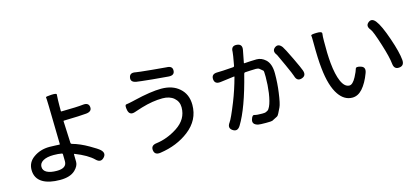

<svg xmlns="http://www.w3.org/2000/svg" viewBox="-65 -1312 4129 1892"><g transform="rotate(-15 2000.0 -366.0)"><path d="M366 52Q253 52 189 14Q117 -29 117 -116Q117 -193 181 -239Q251 -290 347 -290Q378 -290 409 -288L447 -286Q452 -286 452 -291L444 -685Q442 -763 440 -770.5Q438 -778 495 -781Q552 -784 550 -770Q548 -756 547 -715Q546 -685 546 -655V-602Q546 -597 551 -597Q715 -599 771 -606Q831 -613 836 -566Q841 -519 781 -513Q726 -507 551 -503Q546 -503 546 -498L556 -275Q556 -265 566 -262Q646 -240 732 -190Q807 -147 827 -128Q871 -87 833 -48Q796 -9 753 -51Q694 -110 566 -160Q561 -162 561 -157V-139Q562 -109 562 -79Q562 -38 520 3Q469 52 366 52ZM357 -43Q457 -43 457 -113Q457 -143 456 -173V-185Q456 -193 448 -195Q411 -202 365 -202Q296 -202 257.5 -180Q219 -158 219 -120Q219 -82 255.5 -62.5Q292 -43 357 -43Z M1389 49Q1329 58 1322 7Q1315 -45 1375 -52Q1486 -66 1591 -134Q1705 -208 1705 -330Q1705 -389 1661.5 -426.5Q1618 -464 1545 -464Q1445 -464 1328 -429Q1300 -421 1272 -411L1251 -404Q1192 -383 1179 -440Q1167 -497 1187.5 -499Q1208 -501 1256 -512L1277 -517Q1452 -559 1557 -559Q1672 -559 1741 -498Q1814 -435 1814 -326Q1814 -171 1683 -70Q1561 24 1389 49ZM1722 -699Q1720 -651 1659 -656L1499 -670Q1361 -684 1340 -688Q1280 -698 1290 -746Q1299 -793 1358 -780Q1376 -776 1519 -762Q1650 -749 1664 -749Q1725 -748 1722 -699Z M2209 -5Q2177 46 2132 16Q2087 -14 2123 -63Q2146 -94 2207 -246Q2253 -362 2286 -485Q2287 -490 2282 -489L2141 -471Q2080 -463 2076 -517Q2073 -571 2134 -571Q2165 -571 2194 -573L2299 -580Q2308 -581 2310 -590Q2332 -710 2332 -727Q2331 -789 2389 -784Q2447 -779 2435 -718L2411 -594Q2410 -589 2415 -589L2479 -593Q2510 -595 2541 -595Q2590 -595 2631 -558Q2680 -514 2680 -414.5Q2680 -315 2667 -222Q2652 -111 2636 -79Q2623 -53 2610 -26Q2600 -4 2587 3Q2560 16 2534 30Q2526 34 2469 34Q2408 34 2389 30Q2331 15 2343 -31Q2356 -78 2378.5 -71Q2401 -64 2456 -64Q2486 -64 2495 -68.5Q2504 -73 2514.5 -79Q2525 -85 2538 -112Q2559 -156 2572 -243Q2583 -322 2583 -405Q2583 -465 2578 -469Q2556 -488 2544.5 -497Q2533 -506 2510 -506Q2481 -506 2452 -504L2399 -501Q2389 -500 2387 -490Q2303 -157 2209 -5ZM2922 -298Q2871 -282 2855 -341Q2850 -360 2802 -466Q2749 -583 2747 -585Q2709 -632 2747 -662Q2786 -692 2822 -644Q2836 -625 2894 -505Q2945 -398 2954 -371Q2974 -314 2922 -298Z M3357 14Q3275 14 3219 -67Q3155 -159 3136 -345Q3125 -442 3125 -613Q3125 -671 3122.5 -682Q3120 -693 3179 -694Q3237 -696 3233 -671.5Q3229 -647 3229 -597Q3227 -472 3236 -372Q3248 -250 3278 -182Q3310 -109 3359 -109Q3393 -109 3428 -175Q3456 -229 3461.5 -252Q3467 -275 3516 -259Q3565 -244 3544 -187Q3509 -92 3460 -37Q3414 14 3357 14ZM3878 -153Q3826 -148 3820 -207Q3813 -277 3771 -410Q3723 -563 3703 -586Q3664 -632 3702 -663Q3740 -694 3777 -647Q3818 -596 3870 -444Q3920 -299 3927 -217Q3931 -157 3878 -153Z"/></g></svg>

Font: Resource Han Rounded CN Medium
Style: Regular
Weight: 500
Designer: Cyano Hao (round all glyphs); Ryoko NISHIZUKA 西塚涼子 (kana, bopomofo & ideographs); Paul D. Hunt (Latin, Greek & Cyrillic)
Foundry: Cyano Hao
Version: 0.990